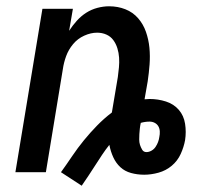

<svg xmlns="http://www.w3.org/2000/svg" viewBox="-20 -548 640 611"><path d="M240 43 174 0Q192 -25 209.5 -51Q227 -77 247 -101.5Q267 -126 289 -148.5Q311 -171 336 -190L355 -303Q357 -318 358.5 -333.5Q360 -349 359 -364.5Q358 -380 353.5 -394.5Q349 -409 340.5 -420.5Q332 -432 318.5 -438Q305 -444 289 -444Q269 -444 248 -434.5Q227 -425 212.5 -407.5Q198 -390 190.5 -369.5Q183 -349 180 -328L126 0H29L115 -520H212L200 -450Q211 -467 224.5 -482Q238 -497 254.5 -507.5Q271 -518 290 -523Q309 -528 327 -528Q355 -528 379 -518.5Q403 -509 419.5 -490Q436 -471 444.5 -446.5Q453 -422 455.5 -396Q458 -370 456 -343Q454 -316 450 -289L440 -232Q444 -232 448 -232.5Q452 -233 456 -233Q483 -233 508 -225Q533 -217 549 -198.5Q565 -180 569 -154Q573 -128 569 -102Q565 -80 555 -58Q545 -36 526.5 -20.5Q508 -5 484.5 1.5Q461 8 439 8Q417 8 397 2.5Q377 -3 363 -16Q349 -29 340.5 -47.5Q332 -66 328 -87Q316 -72 305 -55.5Q294 -39 283.5 -22.5Q273 -6 262 10.5Q251 27 240 43ZM446 -64Q454 -64 462 -68.5Q470 -73 475 -80.5Q480 -88 483 -96Q486 -104 487 -112Q489 -121 488.5 -130Q488 -139 484 -146Q480 -153 472.5 -157Q465 -161 456 -161Q449 -161 442 -160Q435 -159 428 -157Q426 -148 425 -139Q424 -130 423.5 -121.5Q423 -113 423 -104Q423 -95 425.5 -87Q428 -79 432.5 -71.5Q437 -64 446 -64Z"/></svg>

Font: Iosevka Aile Medium
Style: Italic
Weight: 500
Italic angle: -9°
Designer: Belleve Invis
Foundry: Belleve Invis
Version: Version 31.1.0; ttfautohint (v1.8.4)